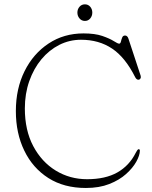

<svg xmlns="http://www.w3.org/2000/svg" viewBox="-20 -872 721 908"><path d="M641.5 -159Q641 -137 624.5 -107.2Q608 -77.5 576.2 -49Q544.5 -20.5 497 -1.8Q449.5 17 386 17Q282.5 17 208.5 -30.2Q134.5 -77.5 94.8 -159.8Q55 -242 55 -346.5Q55 -452.5 96.2 -535.5Q137.5 -618.5 209.8 -666.2Q282 -714 375 -714Q429 -714 463.8 -702Q498.5 -690 517.8 -677.8Q537 -665.5 543.5 -665.5Q549.5 -665.5 551.8 -675.2Q554 -685 557.8 -694.5Q561.5 -704 571.5 -704Q582.5 -704 587.5 -689L645 -514.5Q647.5 -507 644.2 -501Q641 -495 634 -495Q625.5 -495 619 -507.5Q572.5 -600.5 510.2 -642.2Q448 -684 363 -684Q308.5 -684 260.5 -659.8Q212.5 -635.5 176 -591.8Q139.5 -548 118.5 -488.5Q97.5 -429 97.5 -359Q97.5 -256 137.2 -181Q177 -106 243.8 -65.2Q310.5 -24.5 392 -24.5Q478.5 -24.5 535 -56.5Q591.5 -88.5 622 -149.5Q625 -155.5 628.8 -161Q632.5 -166.5 636 -166.5Q641.5 -166.5 641.5 -159ZM381.5 -773Q366 -773 356 -784.8Q346 -796.5 346 -812.5Q346 -828.5 356 -840Q366 -851.5 381.5 -851.5Q397 -851.5 406.8 -840Q416.5 -828.5 416.5 -812.5Q416.5 -796.5 406.8 -784.8Q397 -773 381.5 -773Z"/></svg>

Font: Fraunces 9pt S100 Thin
Style: Regular
Weight: 100
Version: Version 1.000; ttfautohint (v1.8.3)